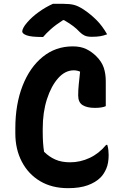

<svg xmlns="http://www.w3.org/2000/svg" viewBox="-20 -962 640 1002"><path d="M335 20Q251 20 189.5 -16.5Q128 -53 94 -118Q60 -183 60 -266V-292Q60 -417 97.5 -513.5Q135 -610 202.5 -665Q270 -720 360 -720Q401 -720 430 -706Q459 -692 483 -668Q511 -640 521.5 -608.5Q532 -577 532 -538V-408Q513 -399 475 -399Q434 -399 411 -413.5Q388 -428 388 -464Q388 -493 391 -521.5Q394 -550 398 -588Q382 -595 365 -595Q320 -595 283.5 -554Q247 -513 225 -444.5Q203 -376 203 -291V-273Q203 -213 210 -170Q236 -144 268.5 -129.5Q301 -115 346 -115Q399 -115 448 -138Q497 -161 534 -206H540Q544 -193 545.5 -179Q547 -165 547 -153Q547 -110 534.5 -81.5Q522 -53 505 -36Q479 -10 437.5 5Q396 20 335 20ZM256 -942H312Q344 -942 366 -936.5Q388 -931 417 -912Q454 -887 484 -857Q514 -827 539 -783Q521 -776 503 -773Q485 -770 459 -770Q435 -770 421.5 -776.5Q408 -783 397 -794Q381 -811 363 -825Q345 -839 314 -857H309Q270 -832 245 -809.5Q220 -787 205 -769H199Q143 -769 119.5 -777.5Q96 -786 96 -798Q96 -805 102 -817Q108 -829 122 -845Q147 -874 182.5 -899.5Q218 -925 256 -942Z"/></svg>

Font: Recursive Mn Csl St
Style: Bold
Weight: 700
Monospace: yes
Version: Version 1.079;hotconv 1.0.112;makeotfexe 2.5.65598; ttfautoh